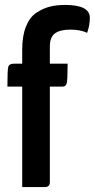

<svg xmlns="http://www.w3.org/2000/svg" viewBox="-20 -758 384 778"><path d="M10 -407Q10 -474 13.5 -487Q17 -500 37 -500H70V-557Q70 -612 85 -650Q100 -688 127 -706Q154 -724 181.5 -731Q209 -738 244 -738Q344 -738 344 -686Q344 -655 333 -625Q306 -638 265 -638Q224 -638 203 -623Q182 -608 182 -569V-500H254Q254 -435 250.5 -421Q247 -407 233 -407H182V-20Q182 0 162 0H70V-407Z"/></svg>

Font: Yanone Kaffeesatz Bold
Style: Regular
Weight: 700
Designer: Yanone (Cyrillic: Daniel Pouzeot)
Foundry: Yanone
Version: Version 1.003;PS 001.003;hotconv 1.0.88;makeotf.lib2.5.64775